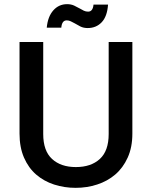

<svg xmlns="http://www.w3.org/2000/svg" viewBox="-20 -897 730 924"><path d="M74 -695H188V-252Q188 -171 230.5 -132Q273 -93 345 -93Q418 -93 460.5 -132Q503 -171 503 -252V-695H617V-254Q617 -188 594.5 -138.5Q572 -89 534.5 -57Q497 -25 447.5 -9Q398 7 344 7Q289 7 240 -9Q191 -25 154 -57Q117 -89 95.5 -138.5Q74 -188 74 -254ZM205 -764Q210 -817 236.5 -847Q263 -877 303 -877Q322 -877 337 -870Q352 -863 366 -855Q374 -850 383.5 -845.5Q393 -841 404 -841Q427 -841 430 -875H500Q496 -818 469.5 -790Q443 -762 402 -762Q382 -762 367 -769.5Q352 -777 339 -785Q330 -790 320.5 -794.5Q311 -799 301 -799Q278 -799 275 -764Z"/></svg>

Font: SVN-Poppins Medium
Style: Regular
Weight: 500
Designer: Ninad Kale (Devanagari), Jonny Pinhorn (Latin)
Foundry: Indian Type Foundry
Version: Version 3.002 2017; ttfautohint (v1.8.3)